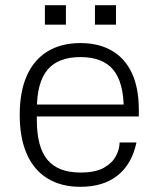

<svg xmlns="http://www.w3.org/2000/svg" viewBox="-20 -710 609 740"><path d="M290 10Q216 10 163.5 -22Q111 -54 83.5 -116Q56 -178 56 -267Q56 -357 83.5 -418.5Q111 -480 163.5 -512Q216 -544 290 -544Q361 -544 411.5 -514.5Q462 -485 488.5 -428Q515 -371 515 -287V-261H101V-307H485L457 -272V-288Q457 -392 416.5 -441Q376 -490 290 -490Q204 -490 163 -441Q122 -392 122 -288V-247Q122 -143 163 -94Q204 -45 290 -45Q348 -45 380.5 -63.5Q413 -82 427 -109Q441 -136 441 -161H506Q488 -77 433 -33.5Q378 10 290 10ZM153 -615V-690H234V-615ZM346 -615V-690H427V-615Z"/></svg>

Font: Mozilla Headline ExtraLight
Style: Regular
Weight: 200
Designer: Studio DRAMA
Foundry: Studio DRAMA
Version: Version 1.000